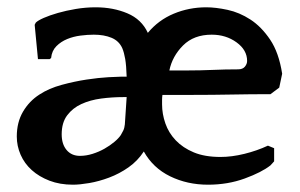

<svg xmlns="http://www.w3.org/2000/svg" viewBox="-20 -495 823 526"><path d="M242 -475Q290 -475 329 -458.5Q368 -442 385 -405Q414 -440 456 -457.5Q498 -475 545 -475Q571 -475 603.5 -468Q636 -461 666 -441.5Q696 -422 720 -386.5Q744 -351 753 -293L745 -255L721 -237Q667 -237 614.5 -236Q562 -235 507 -235H425Q424 -228 424 -221.5Q424 -215 424 -209Q424 -183 433 -157Q442 -131 461.5 -110.5Q481 -90 511 -77.5Q541 -65 584 -65Q615 -65 649.5 -73.5Q684 -82 714 -96L731 -89V-53L721 -42Q697 -23 650.5 -6Q604 11 550 11Q493 11 446 -12Q399 -35 374 -80Q357 -54 332 -36.5Q307 -19 279 -8.5Q251 2 224.5 6.5Q198 11 180 11Q144 11 115.5 0Q87 -11 67 -29Q47 -47 36.5 -71Q26 -95 26 -121Q26 -160 43 -189Q60 -218 88 -236Q114 -253 149 -262.5Q184 -272 217 -277Q250 -282 277 -283.5Q304 -285 313 -285H327Q326 -316 323 -333.5Q320 -351 315 -363Q306 -383 285.5 -391.5Q265 -400 237 -400Q220 -400 200.5 -397.5Q181 -395 164 -388Q147 -381 134.5 -368.5Q122 -356 120 -336L116 -333H84L75 -427L78 -433Q84 -439 100 -446Q116 -453 138.5 -459.5Q161 -466 188 -470.5Q215 -475 242 -475ZM311 -125Q314 -130 317.5 -137Q321 -144 322 -154L327 -229H318Q287 -229 257 -225Q227 -221 203 -210Q179 -199 164 -179Q149 -159 149 -127Q149 -100 162.5 -84Q176 -68 199 -68Q216 -68 233.5 -73.5Q251 -79 266 -87.5Q281 -96 293 -106Q305 -116 311 -125ZM560 -400Q511 -400 481.5 -370.5Q452 -341 444 -302H494Q529 -302 563 -303.5Q597 -305 632 -305Q645 -305 651 -312.5Q657 -320 657 -328Q657 -358 628 -379Q599 -400 560 -400Z"/></svg>

Font: QuattrocentoBold
Style: Bold
Weight: 700
Designer: Pablo Impallari
Foundry: Pablo Impallari, Igino Marini, Branda Gallo
Version: Version 2.000